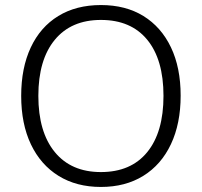

<svg xmlns="http://www.w3.org/2000/svg" viewBox="-20 -733 800 761"><path d="M380 8Q283 8 212 -36Q141 -80 102.5 -161Q64 -242 64 -353Q64 -464 102 -545Q140 -626 211 -669.5Q282 -713 380 -713Q478 -713 548.5 -669.5Q619 -626 657.5 -545.5Q696 -465 696 -354Q696 -243 657.5 -161.5Q619 -80 548 -36Q477 8 380 8ZM380 -51Q499 -51 563.5 -130Q628 -209 628 -353Q628 -497 563.5 -575.5Q499 -654 380 -654Q262 -654 197 -575Q132 -496 132 -353Q132 -210 197 -130.5Q262 -51 380 -51Z"/></svg>

Font: Chiron GoRound TC L
Style: Regular
Weight: 300
Designer: Ryoko NISHIZUKA 西塚涼子 (kana, bopomofo & ideographs); Paul D. Hunt (Latin, Greek & Cyrillic); Sandoll Communications 산돌커뮤니
Foundry: Adobe
Version: Version 1.000;hotconv 1.1.1;makeotfexe 2.6.0